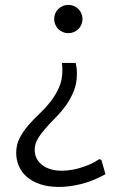

<svg xmlns="http://www.w3.org/2000/svg" viewBox="-20 -547 500 775"><path d="M227.5 142.1Q238.8 142.1 255.9 140.4Q272.9 138.7 293.5 133.5Q314 128.4 336.4 119.1Q358.9 109.9 381.3 95.2L389.2 98.6L405.8 156.2Q355 184.1 307.6 195.8Q260.3 207.5 217.8 207.5Q173.8 207.5 141.4 196.3Q108.9 185.1 87.6 166.3Q66.4 147.5 55.9 122.6Q45.4 97.7 45.4 70.3Q45.4 37.1 59.3 10.3Q73.2 -16.6 93.8 -40.5Q114.3 -64.5 138.7 -87.4Q163.1 -110.4 183.6 -136.5Q204.1 -162.6 218 -193.4Q231.9 -224.1 231.9 -264.2Q231.9 -270 231.4 -278.1Q231 -286.1 230 -293H285.6Q288.1 -281.7 289.3 -271.7Q290.5 -261.7 290.5 -249.5Q290.5 -210.4 277.8 -179.2Q265.1 -147.9 246.3 -121.8Q227.5 -95.7 205.3 -73.2Q183.1 -50.8 164.3 -29.5Q145.5 -8.3 132.8 12.9Q120.1 34.2 120.1 58.1Q120.1 77.6 128.2 93Q136.2 108.4 150.6 119.4Q165 130.4 184.8 136.2Q204.6 142.1 227.5 142.1ZM313 -470.2Q313 -458.5 308.6 -448Q304.2 -437.5 296.4 -429.7Q288.6 -421.9 278.1 -417.5Q267.6 -413.1 255.9 -413.1Q244.1 -413.1 233.6 -417.5Q223.1 -421.9 215.3 -429.7Q207.5 -437.5 203.1 -448Q198.7 -458.5 198.7 -470.2Q198.7 -481.9 203.1 -492.4Q207.5 -502.9 215.3 -510.7Q223.1 -518.6 233.6 -522.9Q244.1 -527.3 255.9 -527.3Q267.6 -527.3 278.1 -522.9Q288.6 -518.6 296.4 -510.7Q304.2 -502.9 308.6 -492.4Q313 -481.9 313 -470.2Z"/></svg>

Font: Proza Libre
Style: Light
Weight: 300
Designer: Jasper de Waard
Foundry: Jasper de Waard
Version: Version 1.000; ttfautohint (v1.4.1.8-43bc)